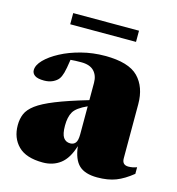

<svg xmlns="http://www.w3.org/2000/svg" viewBox="-104 -767 802 871"><g transform="rotate(15 297.0 -331.0)"><path d="M594 -45.5Q554.5 -13.5 517.8 0.8Q481 15 430.5 15Q373 15 344.8 -11.5Q316.5 -38 309.5 -99.5Q291 -39 256.8 -12.8Q222.5 13.5 174.5 13.5Q96 13.5 58.8 -23.8Q21.5 -61 21.5 -121Q21.5 -150.5 31.5 -174.2Q41.5 -198 70.5 -219.8Q99.5 -241.5 156 -264.2Q212.5 -287 306 -314.5V-396Q306 -430 286.5 -450.5Q267 -471 226.5 -471Q197 -471 176 -469Q169.5 -424 164.2 -405.8Q159 -387.5 151.5 -376.5Q142.5 -364 124.8 -355.5Q107 -347 84 -347Q53.5 -347 40.2 -356.5Q27 -366 27 -381Q27 -404.5 51.5 -429.8Q76 -455 117.8 -477.2Q159.5 -499.5 213 -513.2Q266.5 -527 324 -527Q434.5 -527 479.8 -480.8Q525 -434.5 525 -354V-100Q525 -69 554.5 -69Q574 -69 594 -76.5ZM229 -174.5Q229 -135 240.2 -118.8Q251.5 -102.5 272.5 -102.5Q288 -102.5 297 -113.5Q306 -124.5 306 -154.5V-285.5Q257 -263.5 243 -239.2Q229 -215 229 -174.5ZM133 -624.5V-677H442V-624.5Z"/></g></svg>

Font: Newsreader 72pt ExtraBold
Style: Regular
Weight: 800
Designer: Hugues Gentile
Foundry: Production Type
Version: Version 1.003; ttfautohint (v1.8.3)